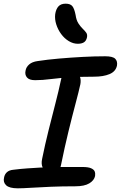

<svg xmlns="http://www.w3.org/2000/svg" viewBox="-31 -1013 656 1044"><path d="M160 -577Q128 -577 115.5 -592Q103 -607 108 -629Q111 -648 127.5 -662.5Q144 -677 174 -681Q226 -689 289.5 -694.5Q353 -700 418 -703.5Q483 -707 541 -707Q582 -707 595.5 -693.5Q609 -680 605 -656Q598 -624 564.5 -610Q531 -596 480 -596Q438 -596 404 -595Q410 -577 406 -555Q397 -514 379.5 -448.5Q362 -383 341.5 -299Q321 -215 301 -117Q300 -110 298 -105Q316 -105 335 -105H417Q449 -105 464.5 -98Q480 -91 484 -80.5Q488 -70 486 -56Q481 -32 454.5 -16Q428 0 378 0Q307 0 246 2.5Q185 5 138.5 8Q92 11 66 11Q20 11 2.5 -5.5Q-15 -22 -9 -47Q-6 -65 6.5 -76.5Q19 -88 42 -90Q82 -95 118.5 -97.5Q155 -100 190 -102Q195 -102 201 -102Q192 -121 198 -149Q214 -228 233 -304Q252 -380 270 -449.5Q288 -519 300 -576Q301 -583 303 -589Q302 -589 301 -589Q269 -586 245 -583Q221 -580 201 -578.5Q181 -577 160 -577ZM392 -775Q367 -775 343 -789.5Q319 -804 301.5 -828Q284 -852 275 -880Q266 -908 269 -935Q273 -963 286.5 -978Q300 -993 326 -993Q351 -993 362 -980Q373 -967 380 -932Q384 -903 395.5 -885.5Q407 -868 419 -856.5Q431 -845 438 -835Q445 -825 442 -810Q438 -791 425.5 -783Q413 -775 392 -775Z"/></svg>

Font: Shantell Sans Light Medium
Style: Italic
Weight: 500
Italic angle: -11°
Version: Version 1.011;[c5ecc13dd]